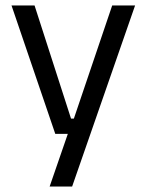

<svg xmlns="http://www.w3.org/2000/svg" viewBox="-20 -508 534 700"><path d="M285.5 -75.5 243 -57 389 -488H472.5L243 172H161L238 -51L273.5 -20H181.5L22 -488H106L239 -75.5Z"/></svg>

Font: Anek Gurmukhi Medium
Style: Regular
Weight: 400
Version: Version 1.003